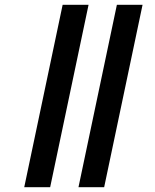

<svg xmlns="http://www.w3.org/2000/svg" viewBox="-20 -780 646 800"><path d="M307 0 467 -760H574L414 0ZM81 0 241 -760H349L189 0Z"/></svg>

Font: Noto Serif Black
Style: Italic
Weight: 900
Italic angle: -12°
Designer: Monotype Design Team
Foundry: Monotype Imaging Inc.
Version: Version 2.013